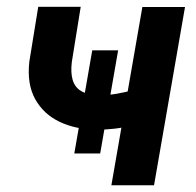

<svg xmlns="http://www.w3.org/2000/svg" viewBox="-20 -549 582 569"><path d="M330.1 -399.9 276.9 -94.2H200.2L253.4 -399.9ZM528.3 -528.3 436.5 0H310.1L401.9 -528.3ZM427.7 -298.3 418.5 -195.3Q396 -184.6 370.4 -177.5Q344.7 -170.4 318.1 -167.5Q291.5 -164.6 266.6 -164.6Q203.6 -165.5 156.2 -188.2Q108.9 -210.9 84.2 -255.4Q59.6 -299.8 66.9 -366.2L93.3 -528.8H219.2L192.9 -365.7Q189 -334 195.3 -312.3Q201.7 -290.5 220.2 -279.3Q238.8 -268.1 272 -267.6Q298.8 -266.6 325 -271Q351.1 -275.4 376.7 -282.7Q402.3 -290 427.7 -298.3Z"/></svg>

Font: Roboto SemiBold
Style: Italic
Weight: 600
Designer: Christian Robertson
Foundry: Google
Version: Version 3.009; 2024